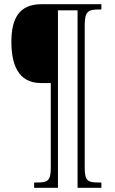

<svg xmlns="http://www.w3.org/2000/svg" viewBox="-20 -780 544 911"><path d="M142 111H255V-731H348V111H461V86H450C396 86 382 79 382 15V-661C382 -728 400 -735 452 -735H461V-760H176C69 -760 34 -689 34 -582C34 -478 64 -386 174 -386H221V16C221 79 206 86 154 86H142Z"/></svg>

Font: Noto Serif Thai Condensed ExtraLight
Style: Regular
Weight: 200
Width: 3
Designer: Monotype Design Team
Foundry: Monotype Imaging Inc.
Version: Version 2.002